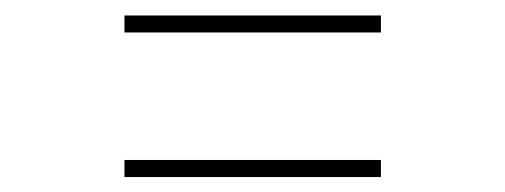

<svg xmlns="http://www.w3.org/2000/svg" viewBox="-20 -411 666 253"><path d="M144 -368.2V-390.6H481.9V-368.2ZM144 -177.7V-200.2H481.9V-177.7Z"/></svg>

Font: Inter 17pt Thin
Style: Regular
Weight: 250
Version: Version 4.001;git-66647c0bb